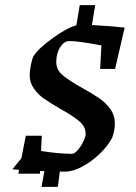

<svg xmlns="http://www.w3.org/2000/svg" viewBox="-20 -655 527 744"><path d="M368 -388 373 -479Q284 -496 248 -496Q229 -496 213.5 -472.5Q198 -449 198 -414Q198 -385 222.5 -364Q247 -343 299 -314Q340 -291 365 -274Q390 -257 407.5 -232.5Q425 -208 425 -176Q425 -150 415 -122Q398 -89 366 -58.5Q334 -28 298 -9Q262 10 233 10H212L204 69H141L152 8H135V18H51L54 3L28 1L63 -42L80 -129H142L139 -70Q207 -59 258 -59Q269 -59 281.5 -73.5Q294 -88 303 -107Q312 -126 312 -136Q312 -164 287.5 -185Q263 -206 214 -233Q175 -256 151.5 -272Q128 -288 111.5 -311.5Q95 -335 95 -364Q95 -380 99.5 -402.5Q104 -425 109 -436Q127 -466 183 -506.5Q239 -547 276 -557L289 -635H349L336 -558Q412 -554 463 -548L426 -388Z"/></svg>

Font: Grenze Medium
Style: Italic
Weight: 500
Italic angle: -10°
Designer: Renata Polastri
Foundry: Omnibus-Type
Version: Version 1.002; ttfautohint (v1.8)